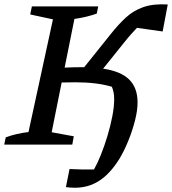

<svg xmlns="http://www.w3.org/2000/svg" viewBox="-36 -680 809 903"><path d="M-16 0 -9 -34Q39 -52 98 -59L213 -589L106 -612L114 -650H426L419 -616Q396 -608 370 -601.5Q344 -595 314 -591L268 -362Q313 -364 347 -364Q354 -364 360 -364L485 -520Q520 -564 555.5 -597Q591 -630 638 -646.5Q685 -663 753 -659L729 -532L608 -549Q595 -535 580.5 -519Q566 -503 551 -484L449 -357Q532 -345 571.5 -306Q611 -267 611 -198Q611 -161 599 -113.5Q587 -66 567.5 -18Q548 30 525 68Q482 137 431 170Q380 203 316 203Q295 203 274 200L291 115Q348 118 406 117Q422 89 438.5 48Q455 7 469 -39.5Q483 -86 492 -131.5Q501 -177 501 -214Q501 -232 498 -246.5Q495 -261 490 -272Q419 -293 318 -293Q305 -293 289 -292.5Q273 -292 254 -292L207 -58L311 -39L304 0Z"/></svg>

Font: Piazzolla SC Medium
Style: Italic
Weight: 500
Italic angle: -11.3°
Designer: Juan Pablo del Peral
Foundry: Huerta Tipografica
Version: Version 1.330